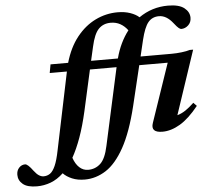

<svg xmlns="http://www.w3.org/2000/svg" viewBox="-254 -779 1214 1113"><g transform="rotate(-5 353.0 -223.0)"><path d="M47 -383 56 -432.5H158.5Q184 -521 231.2 -580.2Q278.5 -639.5 340 -669.5Q401.5 -699.5 469.5 -699.5Q510.5 -699.5 542.8 -688.2Q575 -677 594 -659.5Q670 -712.5 763.5 -712.5Q827.5 -712.5 857.8 -688.8Q888 -665 888 -631.5Q888 -604.5 870 -587.8Q852 -571 829 -571Q823.5 -571 814.5 -578Q805.5 -585 787.5 -608Q750 -656 706.5 -656Q667 -656 643.5 -627.8Q620 -599.5 602.5 -527L580 -432.5H760.5Q789 -432.5 818.5 -436Q848 -439.5 867.5 -445.5H887L763 -75Q787 -81.5 810.8 -97.2Q834.5 -113 861 -138.5L880 -119Q823.5 -48.5 771.2 -17.8Q719 13 669 13Q598 13 617.5 -43L733.5 -383H568L512 -150Q475.5 -0.5 426.8 87.2Q378 175 319.8 212.5Q261.5 250 196 250Q154.5 250 122.5 236.5Q90.5 223 71 202.5Q35.5 236 -3.2 250.5Q-42 265 -83.5 265Q-139 265 -165.2 243.2Q-191.5 221.5 -191.5 188.5Q-191.5 163.5 -176.8 147.8Q-162 132 -141.5 132Q-126 132 -96 173Q-80 194 -66.5 202.2Q-53 210.5 -40 210.5Q-19 210.5 -2.2 198.8Q14.5 187 28.2 156Q42 125 53.5 67L147 -383ZM424 -642.5Q381 -642.5 353.8 -614.5Q326.5 -586.5 310.5 -513.5L292 -432.5H448Q460.5 -480 479.5 -519.2Q498.5 -558.5 523 -590Q504 -615.5 479.5 -629Q455 -642.5 424 -642.5ZM228 -145Q208.5 -59 185 6Q161.5 71 135 118Q147.5 155 169.5 175.2Q191.5 195.5 220.5 195.5Q262 195.5 292 168Q322 140.5 337.5 67L436 -383H281Z"/></g></svg>

Font: Newsreader 16pt
Style: Bold Italic
Weight: 700
Italic angle: -17°
Designer: Hugues Gentile
Foundry: Production Type
Version: Version 1.003; ttfautohint (v1.8.3)